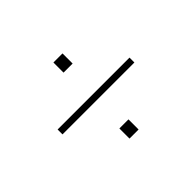

<svg xmlns="http://www.w3.org/2000/svg" viewBox="-97 -734 778 778"><g transform="rotate(-45 292.0 -345.0)"><path d="M266 -505V-563H318V-505ZM86 -331V-359H498V-331ZM266 -127V-185H318V-127Z"/></g></svg>

Font: Sora Thin
Style: Regular
Weight: 32
Designer: Jonathan Barnbrook, Julián Moncada
Foundry: Barnbrook Fonts
Version: Version 2.000